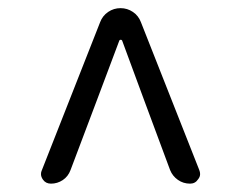

<svg xmlns="http://www.w3.org/2000/svg" viewBox="-20 -767 589 469"><path d="M104.5 -318.4Q91.8 -318.4 85 -328.1Q80.1 -335 80.1 -341.8Q80.1 -346.7 82 -350.6L224.6 -712.9Q230.5 -728.5 244.1 -737.8Q257.8 -747.1 274.4 -747.1Q291 -747.1 304.7 -737.8Q318.4 -728.5 324.2 -712.9L466.8 -351.6Q468.8 -346.7 468.8 -341.8Q468.8 -335 463.9 -329.1Q457 -318.4 444.3 -318.4Q427.7 -318.4 414.6 -327.6Q401.4 -336.9 395.5 -351.6L332 -522.5L278.3 -668Q277.3 -669.9 274.9 -669.9Q272.5 -669.9 271.5 -668L216.8 -522.5L152.3 -351.6Q146.5 -335.9 133.3 -327.1Q120.1 -318.4 104.5 -318.4Z"/></svg>

Font: Gen Jyuu Gothic Normal
Style: Regular
Weight: 300
Designer: [Source Han Sans]
Ryoko NISHIZUKA  (kana & ideographs); Paul D. Hunt (Latin, Greek & Cyrillic); Wenlong ZHANG  (bopomofo
Version: Version 1.002.20150607